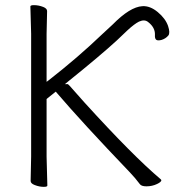

<svg xmlns="http://www.w3.org/2000/svg" viewBox="-20 -720 709 746"><path d="M418 -625Q485 -693 533 -696Q563 -698 593 -673Q623 -648 633 -619Q642 -592 634 -582Q624 -570 608 -565Q593 -561 587 -565.5Q581 -570 582 -585Q583 -613 556 -634Q542 -646 520 -636Q502 -627 475 -602Q458 -586 434 -563Q371 -505 243 -402L232 -393H244Q249 -389 261 -375Q278 -355 308 -322Q496 -115 605 -23Q607 -21 607 -20Q607 -13 590 -5Q571 4 549 4Q529 4 523 -5Q506 -28 483 -52Q301 -242 200 -360L197 -364L193 -361L163 -337L161 -335V-333V-111L164 1Q164 6 150 6Q133 6 115 -1Q99 -7 99 -17L101 -112V-589L98 -695Q98 -700 112 -700Q130 -700 148 -693Q163 -687 163 -677L161 -588V-412V-402L169 -408Q282 -496 377 -587Q400 -608 418 -625Z"/></svg>

Font: LXGW WenKai Light
Style: Regular
Weight: 300
Designer: LXGW / Fontworks Inc.
Foundry: LXGW / Fontworks Inc.
Version: Version 1.501; October 10, 2024